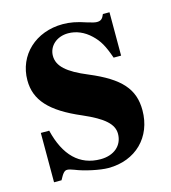

<svg xmlns="http://www.w3.org/2000/svg" viewBox="-81 -540 551 620"><g transform="rotate(-15 194.5 -229.5)"><path d="M340 -326V-471H318C312 -456 306 -451 293 -451C287 -451 278 -453 262 -458C230 -469 207 -473 184 -473C93 -473 27 -411 27 -327C27 -261 68 -215 169 -172C238 -142 265 -117 265 -85C265 -46 235 -20 190 -20C120 -20 74 -65 53 -152H25V13H50C61 -8 67 -15 76 -15C81 -15 89 -13 99 -9C128 3 179 14 207 14C298 14 361 -48 361 -138C361 -209 323 -252 223 -294C155 -322 127 -348 127 -382C127 -415 155 -440 193 -440C220 -440 246 -429 268 -408C289 -388 300 -369 315 -326Z"/></g></svg>

Font: XITS Math
Style: Bold
Weight: 700
Designer: MicroPress Inc., with final additions and corrections provided by Coen Hoffman, Elsevier (retired)
Version: Version 1.105